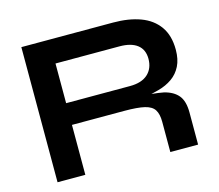

<svg xmlns="http://www.w3.org/2000/svg" viewBox="-94 -767 1014 888"><g transform="rotate(-15 413.0 -323.5)"><path d="M77 0V-647H516Q591 -647 646.5 -626.5Q702 -606 733 -562.5Q764 -519 764 -451Q764 -405 748 -373Q732 -341 703.5 -321Q675 -301 638 -291Q620 -286 602 -282Q635 -279 660 -274Q705 -263 727.5 -235.5Q750 -208 750 -154V0H617V-145Q617 -182 604 -202.5Q591 -223 557.5 -231Q524 -239 461 -239H210V0ZM210 -343H516Q572 -343 601.5 -370Q631 -397 631 -443Q631 -487 601.5 -510Q572 -533 516 -533H210Z"/></g></svg>

Font: Syne Modified
Style: Bold
Weight: 700
Designer: Lucas Descroix
Foundry: Bonjour Monde
Version: Version 2.200